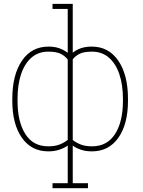

<svg xmlns="http://www.w3.org/2000/svg" viewBox="-20 -782 748 1005"><path d="M254.9 203.1V176.8H334.5V-20Q315.9 -6.8 290.5 1.7Q265.1 10.3 232.9 10.3Q144.5 10.3 94.5 -61Q44.4 -132.3 44.4 -254.4V-264.6Q44.4 -390.1 94.7 -464.1Q145 -538.1 233.9 -538.1Q267.1 -538.1 292 -528.8Q316.9 -519.5 334.5 -505.4V-735.4H254.9V-761.7H360.8V-505.9Q377.4 -520 402.1 -529.1Q426.8 -538.1 460.4 -538.1Q548.8 -538.1 599.4 -464.1Q649.9 -390.1 649.9 -264.6V-254.4Q649.9 -132.3 599.6 -61Q549.3 10.3 461.4 10.3Q428.7 10.3 403.6 1.7Q378.4 -6.8 360.8 -20V176.8H440.4V203.1ZM232.4 -16.1Q269 -16.1 293.2 -26.1Q317.4 -36.1 334.5 -49.8V-470.2Q322.8 -486.8 299.8 -499.3Q276.9 -511.7 233.4 -511.7Q180.7 -511.7 144.8 -480.5Q108.9 -449.2 90.3 -393.6Q71.8 -337.9 71.8 -264.6V-254.4Q71.8 -145 112.5 -80.6Q153.3 -16.1 232.4 -16.1ZM461.9 -16.1Q541 -16.1 582.3 -80.6Q623.5 -145 623.5 -254.4V-264.6Q623.5 -337.9 604.7 -393.6Q585.9 -449.2 549.8 -480.5Q513.7 -511.7 460.9 -511.7Q418 -511.7 395 -499.5Q372.1 -487.3 360.8 -471.2V-49.3Q376 -36.6 400.6 -26.4Q425.3 -16.1 461.9 -16.1Z"/></svg>

Font: Roboto Slab Thin
Style: Regular
Weight: 100
Designer: Google
Version: Version 2.000; ttfautohint (v1.8.1.43-b0c9)